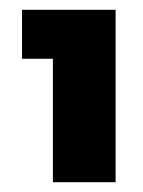

<svg xmlns="http://www.w3.org/2000/svg" viewBox="-20 -724 292 392"><path d="M216 -352H88V-604H25V-704H216Z"/></svg>

Font: Ulagadi Sans
Style: Bold
Weight: 700
Designer: Ninad Kale (Devanagari), Jonny Pinhorn (Latin)
Foundry: Indian Type Foundry
Version: Version 3.01;March 29, 2020;FontCreator 12.0.0.2522 64-bit; 